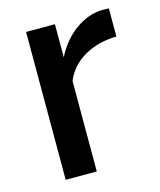

<svg xmlns="http://www.w3.org/2000/svg" viewBox="-86 -592 547 656"><g transform="rotate(-15 187.0 -264.0)"><path d="M360 -428Q296 -427 246.5 -399Q197 -371 176 -320V0H66V-523H168V-406Q195 -460 239 -492.5Q283 -525 332 -528Q342 -528 348.5 -528Q355 -528 360 -527Z"/></g></svg>

Font: Raleway Thin SemiBold
Style: Regular
Weight: 600
Version: Version 4.026